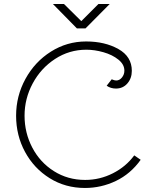

<svg xmlns="http://www.w3.org/2000/svg" viewBox="-20 -912 760 954"><path d="M60 -337Q60 -435 106.5 -520Q153 -605 233 -655.5Q313 -706 408 -706Q501 -706 568 -668.5Q635 -631 635 -560Q635 -523 613 -497.5Q591 -472 556 -472Q530 -472 510 -486L535 -518Q549 -512 557 -512Q574 -512 586 -527Q598 -542 598 -561Q598 -592 568 -616Q538 -640 494 -652.5Q450 -665 409 -665Q324 -665 253.5 -619Q183 -573 142.5 -497.5Q102 -422 102 -337Q102 -252 140.5 -178.5Q179 -105 248 -61.5Q317 -18 403 -18Q476 -18 541 -51Q606 -84 647 -140L679 -118Q629 -48 556 -13Q483 22 402 22Q305 22 227 -26.5Q149 -75 104.5 -157Q60 -239 60 -337ZM298 -892 384 -807 469 -892H525L405 -771H362L243 -892Z"/></svg>

Font: Bellota Light
Style: Regular
Weight: 300
Designer: Kemie Guaida
Foundry: Kemie Guaida
Version: Version 4.001